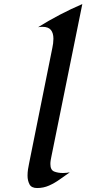

<svg xmlns="http://www.w3.org/2000/svg" viewBox="-20 -929 432 960"><path d="M231.9 -108.9Q231.9 -79.1 250.7 -71.5Q269.5 -64 294.9 -64Q313 -64 329.1 -67.4Q304.2 -50.3 278.8 -32Q253.4 -13.7 225.3 -1.2Q197.3 11.2 165.5 11.2Q137.2 11.2 127.4 -7.6Q117.7 -26.4 117.7 -50.8Q117.7 -66.9 120.1 -83Q122.6 -99.1 126 -114.7L241.7 -689.5Q244.1 -700.7 245.6 -712.4Q247.1 -724.1 247.1 -735.4Q247.1 -763.7 234.4 -779.3Q221.7 -794.9 191.9 -794.9Q181.6 -794.9 170.4 -793Q277.8 -859.9 391.6 -908.7L236.8 -145.5Q234.9 -136.7 233.4 -127.4Q231.9 -118.2 231.9 -108.9Z"/></svg>

Font: Lugrasimo
Style: Regular
Weight: 400
Designer: The DocRepair Project, Astigmatic (AOETI)
Foundry: Google
Version: Version 1.001